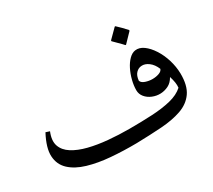

<svg xmlns="http://www.w3.org/2000/svg" viewBox="-120 -844 1197 1077"><g transform="rotate(-30 478.0 -306.0)"><path d="M744 -447Q772 -451 799 -431.5Q826 -412 849 -376.5Q872 -341 885.5 -297Q899 -253 900 -208Q901 -130 870.5 -86.5Q840 -43 784 -23.5Q728 -4 653.5 1Q579 6 492 8Q406 9 326.5 2.5Q247 -4 183 -23Q119 -42 81 -77.5Q43 -113 40 -167.5Q37 -222 79 -301L104 -293Q83 -242 95.5 -206Q108 -170 146 -146Q184 -122 239.5 -108Q295 -94 361.5 -88Q428 -82 497 -82Q576 -82 644 -85.5Q712 -89 765 -102Q818 -115 850 -144Q852 -160 849 -179Q846 -198 839 -220Q823 -191 798.5 -179Q774 -167 748 -166Q721 -165 695.5 -175.5Q670 -186 654 -205.5Q638 -225 638 -250Q638 -280 646.5 -313.5Q655 -347 669.5 -376Q684 -405 703.5 -424.5Q723 -444 744 -447ZM749 -259Q772 -259 791.5 -266Q811 -273 815 -287Q801 -321 777.5 -338.5Q754 -356 731 -354Q711 -353 695.5 -337Q680 -321 677 -289Q682 -274 704 -266.5Q726 -259 749 -259ZM712 -500Q711 -502 700 -513Q689 -524 676 -537Q663 -550 655 -558V-563L712 -620H716Q730 -607 745 -592Q760 -577 772 -563V-558L716 -500Z"/></g></svg>

Font: Bona Nova SC
Style: Regular
Weight: 400
Designer: Mateusz Machalski
Foundry: Capitalics
Version: Version 4.001; ttfautohint (v1.8.4.7-5d5b)